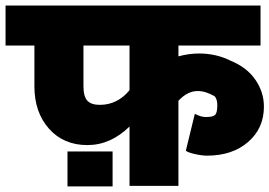

<svg xmlns="http://www.w3.org/2000/svg" viewBox="-63 -665 971 692"><path d="M-43 -645H876V-501H580.1V-461.9Q617.2 -472.2 654.8 -472.2Q716.3 -472.2 769 -445.8Q827.1 -421.9 857.7 -377.2Q888.2 -332.5 888.2 -280.8Q888.2 -202.6 831.3 -153.3Q774.4 -104 683.1 -104Q664.1 -104 637.9 -110.1Q611.8 -116.2 606.9 -122.1L639.2 -254.9Q660.6 -243.2 679.2 -243.2Q704.6 -243.2 712.4 -251Q720.2 -258.8 720.2 -286.1Q720.2 -307.1 710.9 -317.9Q678.2 -336.9 649.9 -336.9Q612.3 -336.9 580.1 -301.8V4.9H403.8V-209Q335.4 -142.1 252 -142.1Q166 -142.1 113.5 -201.2Q61 -260.3 61 -354V-501H-43ZM296.9 -287.1Q359.9 -287.1 403.8 -339.8V-501H237.8V-354Q237.8 -317.4 251.7 -302.2Q265.6 -287.1 296.9 -287.1ZM342.8 6.8H180.2V-119.1H342.8Z"/></svg>

Font: LT Superior Black
Style: Regular
Weight: 900
Designer: Daniel Lyons
Foundry: LyonsType
Version: Version 2.005